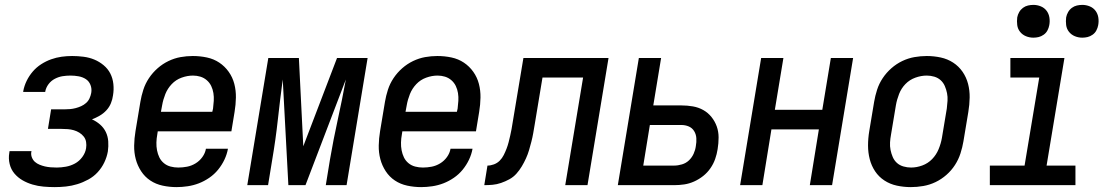

<svg xmlns="http://www.w3.org/2000/svg" viewBox="-20 -757 4540 785"><path d="M204 8Q181 8 158 6Q135 4 113 -2.5Q91 -9 72 -20Q53 -31 39 -47.5Q25 -64 19.5 -86.5Q14 -109 18 -132L19 -139H109L108 -136Q106 -124 110.5 -113Q115 -102 123 -95Q131 -88 142 -83.5Q153 -79 164 -76.5Q175 -74 187 -73Q199 -72 212 -72Q230 -72 249.5 -75.5Q269 -79 286.5 -88.5Q304 -98 316.5 -115Q329 -132 332 -151Q334 -164 332 -176.5Q330 -189 322.5 -198.5Q315 -208 304.5 -214.5Q294 -221 282 -224.5Q270 -228 257.5 -229Q245 -230 232 -230H176L189 -310H245Q256 -310 267 -311Q278 -312 289.5 -315Q301 -318 312 -323Q323 -328 332 -336Q341 -344 346 -355Q351 -366 353 -377Q356 -394 350 -409.5Q344 -425 331 -433.5Q318 -442 301.5 -445Q285 -448 268 -448Q252 -448 236 -445.5Q220 -443 204.5 -435Q189 -427 178.5 -413Q168 -399 165 -383V-381H75V-384Q79 -406 89 -426.5Q99 -447 114 -464.5Q129 -482 148.5 -494.5Q168 -507 189 -514.5Q210 -522 231.5 -525Q253 -528 275 -528Q298 -528 321.5 -525Q345 -522 365.5 -513.5Q386 -505 403.5 -490.5Q421 -476 431 -456.5Q441 -437 443.5 -413.5Q446 -390 442 -367Q440 -351 433.5 -335Q427 -319 415 -306Q403 -293 387.5 -284Q372 -275 356 -269Q374 -261 389 -248Q404 -235 412.5 -217.5Q421 -200 422.5 -179.5Q424 -159 421 -138Q417 -115 406.5 -93Q396 -71 379.5 -53Q363 -35 341 -23Q319 -11 296 -4Q273 3 250 5.5Q227 8 204 8Z M702 8Q673 8 645 2Q617 -4 594.5 -19Q572 -34 557 -57Q542 -80 535 -106.5Q528 -133 528.5 -162Q529 -191 534 -221L554 -341Q558 -365 566 -390Q574 -415 589 -437.5Q604 -460 624.5 -478Q645 -496 669 -507.5Q693 -519 718 -523.5Q743 -528 768 -528Q798 -528 826 -522Q854 -516 876.5 -501Q899 -486 915 -463.5Q931 -441 938 -414Q945 -387 944.5 -358Q944 -329 939 -299L926 -220H625L623 -207Q620 -191 619.5 -174.5Q619 -158 622 -142.5Q625 -127 631.5 -113.5Q638 -100 650 -90Q662 -80 677.5 -76Q693 -72 709 -72Q727 -72 745 -75.5Q763 -79 779.5 -89Q796 -99 807.5 -115Q819 -131 822 -149H912Q908 -126 897.5 -104Q887 -82 871.5 -63Q856 -44 835.5 -30Q815 -16 793 -7.5Q771 1 747.5 4.5Q724 8 702 8ZM848 -300 851 -313Q853 -329 854 -345Q855 -361 852.5 -376.5Q850 -392 843.5 -405.5Q837 -419 825.5 -429Q814 -439 799.5 -443.5Q785 -448 769 -448Q746 -448 722.5 -439.5Q699 -431 682 -413Q665 -395 656 -372.5Q647 -350 643 -327L638 -300Z M991 0 1077 -520H1202L1220 -159L1358 -520H1483L1397 0H1312L1329 -104Q1343 -186 1361 -268Q1379 -350 1394 -432L1229 0H1159L1136 -432Q1125 -350 1116 -268Q1107 -186 1093 -104L1076 0Z M1702 8Q1673 8 1645 2Q1617 -4 1594.5 -19Q1572 -34 1557 -57Q1542 -80 1535 -106.5Q1528 -133 1528.5 -162Q1529 -191 1534 -221L1554 -341Q1558 -365 1566 -390Q1574 -415 1589 -437.5Q1604 -460 1624.5 -478Q1645 -496 1669 -507.5Q1693 -519 1718 -523.5Q1743 -528 1768 -528Q1798 -528 1826 -522Q1854 -516 1876.5 -501Q1899 -486 1915 -463.5Q1931 -441 1938 -414Q1945 -387 1944.5 -358Q1944 -329 1939 -299L1926 -220H1625L1623 -207Q1620 -191 1619.5 -174.5Q1619 -158 1622 -142.5Q1625 -127 1631.5 -113.5Q1638 -100 1650 -90Q1662 -80 1677.5 -76Q1693 -72 1709 -72Q1727 -72 1745 -75.5Q1763 -79 1779.5 -89Q1796 -99 1807.5 -115Q1819 -131 1822 -149H1912Q1908 -126 1897.5 -104Q1887 -82 1871.5 -63Q1856 -44 1835.5 -30Q1815 -16 1793 -7.5Q1771 1 1747.5 4.5Q1724 8 1702 8ZM1848 -300 1851 -313Q1853 -329 1854 -345Q1855 -361 1852.5 -376.5Q1850 -392 1843.5 -405.5Q1837 -419 1825.5 -429Q1814 -439 1799.5 -443.5Q1785 -448 1769 -448Q1746 -448 1722.5 -439.5Q1699 -431 1682 -413Q1665 -395 1656 -372.5Q1647 -350 1643 -327L1638 -300Z M1960 0 1973 -80Q1986 -80 1999.5 -85Q2013 -90 2023 -100Q2033 -110 2039.5 -123Q2046 -136 2051 -149Q2056 -162 2059.5 -175.5Q2063 -189 2066 -202.5Q2069 -216 2071.5 -229Q2074 -242 2076 -256L2120 -520H2468L2382 0H2291L2364 -440H2198L2166 -247Q2163 -229 2160 -212Q2157 -195 2152.5 -177.5Q2148 -160 2143 -143Q2138 -126 2130.5 -109.5Q2123 -93 2113.5 -77Q2104 -61 2091.5 -47Q2079 -33 2062.5 -24Q2046 -15 2028.5 -9Q2011 -3 1994 -1.5Q1977 0 1960 0Z M2506 0 2592 -520H2683L2651 -326H2766Q2790 -326 2813 -322Q2836 -318 2855.5 -307Q2875 -296 2889 -278.5Q2903 -261 2910.5 -240Q2918 -219 2918 -195Q2918 -171 2914 -147Q2911 -127 2904 -107Q2897 -87 2884.5 -69Q2872 -51 2855 -37.5Q2838 -24 2818 -15Q2798 -6 2777.5 -3Q2757 0 2737 0ZM2736 -80Q2752 -80 2768.5 -85Q2785 -90 2797 -101.5Q2809 -113 2816 -128.5Q2823 -144 2825 -160Q2828 -176 2827 -192Q2826 -208 2818 -221Q2810 -234 2796 -240Q2782 -246 2765 -246H2637L2610 -80Z M3006 0 3092 -520H3183L3148 -308H3342L3377 -520H3468L3382 0H3291L3328 -228H3134L3097 0Z M3704 8Q3675 8 3647 2Q3619 -4 3596 -19Q3573 -34 3558 -56.5Q3543 -79 3536 -106Q3529 -133 3529 -162Q3529 -191 3534 -221L3554 -341Q3558 -365 3566 -390Q3574 -415 3589 -437.5Q3604 -460 3624.5 -478Q3645 -496 3669 -507.5Q3693 -519 3718.5 -523.5Q3744 -528 3769 -528Q3798 -528 3826 -522Q3854 -516 3877 -501Q3900 -486 3915.5 -463.5Q3931 -441 3938 -414Q3945 -387 3944.5 -358Q3944 -329 3939 -299L3919 -179Q3915 -155 3907 -130Q3899 -105 3884.5 -82.5Q3870 -60 3849.5 -42Q3829 -24 3805 -12.5Q3781 -1 3755 3.5Q3729 8 3704 8ZM3705 -72Q3728 -72 3751 -80.5Q3774 -89 3791 -106.5Q3808 -124 3817.5 -147Q3827 -170 3831 -193L3851 -313Q3853 -329 3854 -345Q3855 -361 3852 -376Q3849 -391 3843 -405Q3837 -419 3826 -429Q3815 -439 3800 -443.5Q3785 -448 3769 -448Q3746 -448 3722.5 -439.5Q3699 -431 3682 -413.5Q3665 -396 3656 -373Q3647 -350 3643 -327L3623 -207Q3620 -191 3619 -175Q3618 -159 3621 -144Q3624 -129 3630 -115Q3636 -101 3647 -91Q3658 -81 3673.5 -76.5Q3689 -72 3705 -72Z M4377 0H4027V-80H4169L4229 -440H4111V-520H4332L4259 -80H4377ZM4405 -603Q4389 -603 4374.5 -609Q4360 -615 4350.5 -627Q4341 -639 4339 -654.5Q4337 -670 4339 -686Q4341 -697 4347 -707.5Q4353 -718 4362.5 -725Q4372 -732 4383 -734.5Q4394 -737 4405 -737Q4421 -737 4435.5 -731Q4450 -725 4459 -713Q4468 -701 4470.5 -685.5Q4473 -670 4470 -654Q4468 -643 4462.5 -632.5Q4457 -622 4447 -615Q4437 -608 4426.5 -605.5Q4416 -603 4405 -603ZM4205 -603Q4189 -603 4174.5 -609Q4160 -615 4150.5 -627Q4141 -639 4139 -654.5Q4137 -670 4139 -686Q4141 -697 4147 -707.5Q4153 -718 4162.5 -725Q4172 -732 4183 -734.5Q4194 -737 4205 -737Q4221 -737 4235.5 -731Q4250 -725 4259 -713Q4268 -701 4270.5 -685.5Q4273 -670 4270 -654Q4268 -643 4262.5 -632.5Q4257 -622 4247 -615Q4237 -608 4226.5 -605.5Q4216 -603 4205 -603Z"/></svg>

Font: Iosevka Term Curly Md Obl
Style: Regular
Weight: 500
Italic angle: -9°
Designer: Belleve Invis
Foundry: Belleve Invis
Version: Version 32.3.0